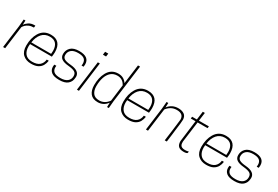

<svg xmlns="http://www.w3.org/2000/svg" viewBox="69 -1887 4316 2981"><g transform="rotate(30 2227.0 -396.0)"><path d="M56 0H19L72 -403L83 -530H114L111 -450Q129 -482 171 -510Q213 -538 273 -538L288 -537L283 -501Q233 -501 198.5 -486Q164 -471 142.5 -450Q121 -429 110 -408Z M521 8Q431 8 375 -44Q319 -96 319 -202Q319 -335 374 -428Q439 -538 569 -538Q755 -538 757 -333Q757 -304 750 -249H359Q356 -226 356 -206Q356 -125 396.5 -76Q437 -27 522 -27Q609 -27 653 -65.5Q697 -104 704 -170H740Q734 -123 712 -82.5Q690 -42 644.5 -17Q599 8 521 8ZM718 -281Q721 -309 721 -335Q721 -413 684 -458Q647 -503 569 -503Q482 -503 429 -442Q376 -381 363 -281Z M1027 8Q929 8 885 -28Q841 -64 841 -123Q841 -136 843 -148L845 -161H881Q879 -145 879 -131Q879 -83 912 -55Q945 -27 1027 -27Q1108 -27 1151 -61.5Q1194 -96 1194 -155Q1194 -206 1158 -226.5Q1122 -247 1040.5 -254.5Q959 -262 919 -290Q879 -318 879 -374Q879 -444 927.5 -491Q976 -538 1077 -538Q1258 -538 1258 -403Q1258 -392 1256 -378L1254 -360H1218Q1220 -370 1220 -379Q1220 -388 1221 -394Q1221 -449 1187 -476Q1153 -503 1077 -503Q996 -503 956 -468Q916 -433 916 -376Q916 -332 951 -311.5Q986 -291 1067 -285Q1232 -270 1232 -165L1230 -142Q1226 -77 1177.5 -34.5Q1129 8 1027 8Z M1379 0H1343L1412 -530H1448ZM1477 -672H1421L1428 -728H1485Z M1718 8Q1625 8 1582 -47.5Q1539 -103 1539 -195Q1539 -330 1590 -424Q1651 -538 1778 -538Q1834 -538 1872.5 -514.5Q1911 -491 1931 -456L1976 -800H2013L1925 -127L1914 0H1883L1886 -80Q1820 8 1718 8ZM1724 -27Q1822 -27 1887 -117L1925 -412Q1879 -503 1781 -503Q1713 -503 1667.5 -464Q1622 -425 1599 -356.5Q1576 -288 1576 -199Q1576 -122 1611 -74.5Q1646 -27 1724 -27Z M2262 8Q2172 8 2116 -44Q2060 -96 2060 -202Q2060 -335 2115 -428Q2180 -538 2310 -538Q2496 -538 2498 -333Q2498 -304 2491 -249H2100Q2097 -226 2097 -206Q2097 -125 2137.5 -76Q2178 -27 2263 -27Q2350 -27 2394 -65.5Q2438 -104 2445 -170H2481Q2475 -123 2453 -82.5Q2431 -42 2385.5 -17Q2340 8 2262 8ZM2459 -281Q2462 -309 2462 -335Q2462 -413 2425 -458Q2388 -503 2310 -503Q2223 -503 2170 -442Q2117 -381 2104 -281Z M2954 0H2917Q2931 -110 2944 -202Q2968 -393 2968 -399Q2968 -503 2846 -503Q2789 -503 2744.5 -477.5Q2700 -452 2671 -411L2617 0H2580L2633 -403L2644 -530H2675L2672 -448Q2739 -538 2854 -538Q2917 -538 2958.5 -510.5Q3000 -483 3003 -419Q3003 -401 2997 -342L2971 -134L2980 -198Q2976 -174 2954 0Z M3260 8Q3194 8 3164 -20.5Q3134 -49 3134 -113Q3135 -125 3183 -496H3098L3102 -530H3187L3207 -680H3244L3224 -530H3403L3398 -496H3220L3197 -320Q3171 -129 3171 -124Q3171 -88 3177 -71Q3192 -27 3263 -27Q3297 -27 3329 -36Q3327 -26 3326 -19Q3325 -12 3323 -7.5Q3321 -3 3308 1L3303 3Q3285 8 3260 8Z M3661 8Q3571 8 3515 -44Q3459 -96 3459 -202Q3459 -335 3514 -428Q3579 -538 3709 -538Q3895 -538 3897 -333Q3897 -304 3890 -249H3499Q3496 -226 3496 -206Q3496 -125 3536.5 -76Q3577 -27 3662 -27Q3749 -27 3793 -65.5Q3837 -104 3844 -170H3880Q3874 -123 3852 -82.5Q3830 -42 3784.5 -17Q3739 8 3661 8ZM3858 -281Q3861 -309 3861 -335Q3861 -413 3824 -458Q3787 -503 3709 -503Q3622 -503 3569 -442Q3516 -381 3503 -281Z M4167 8Q4069 8 4025 -28Q3981 -64 3981 -123Q3981 -136 3983 -148L3985 -161H4021Q4019 -145 4019 -131Q4019 -83 4052 -55Q4085 -27 4167 -27Q4248 -27 4291 -61.5Q4334 -96 4334 -155Q4334 -206 4298 -226.5Q4262 -247 4180.5 -254.5Q4099 -262 4059 -290Q4019 -318 4019 -374Q4019 -444 4067.5 -491Q4116 -538 4217 -538Q4398 -538 4398 -403Q4398 -392 4396 -378L4394 -360H4358Q4360 -370 4360 -379Q4360 -388 4361 -394Q4361 -449 4327 -476Q4293 -503 4217 -503Q4136 -503 4096 -468Q4056 -433 4056 -376Q4056 -332 4091 -311.5Q4126 -291 4207 -285Q4372 -270 4372 -165L4370 -142Q4366 -77 4317.5 -34.5Q4269 8 4167 8Z"/></g></svg>

Font: Tanohe Sans ExtraLight
Style: Italic
Weight: 200
Designer: Village Type and Design LLC & Cristiano Sobral
Foundry: Cooper Hewitt Smithsonian Design Museum
Version: Version 1.00;September 29, 2021;FontCreator 13.0.0.2655 64-b